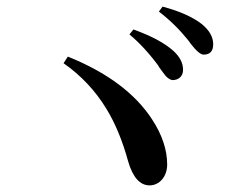

<svg xmlns="http://www.w3.org/2000/svg" viewBox="-20 -723 750 580"><path d="M432 -163C461 -163 485 -189 485 -226C485 -270 470 -316 439 -363C388 -441 304 -504 185 -552L172 -532C225 -495 268 -449 301 -395C328 -351 350 -298 367 -236C381 -187 403 -163 432 -163ZM501 -481C520 -481 533 -493 533 -512C533 -533 523 -552 503 -570C476 -594 436 -615 383 -634L371 -619C400 -595 429 -564 458 -525L460 -521C470 -507 477 -498 481 -493C488 -486 494 -482 501 -481ZM595 -558C614 -558 624 -568 624 -589C624 -611 613 -631 590 -650C563 -671 524 -689 471 -703L460 -688C494 -662 523 -633 548 -602C550 -599 553 -596 556 -591C573 -569 586 -558 595 -558Z"/></svg>

Font: AllPunType SemiBold
Style: Regular
Weight: 600
Version: 1.0